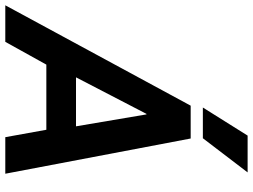

<svg xmlns="http://www.w3.org/2000/svg" viewBox="-174 -820 955 725"><g transform="rotate(90 303.5 -457.5)"><path d="M340 -700H464L597 0H459L431 -155H185L99 0H-39ZM418 -267 373 -533H371L233 -267ZM453 -915H592L463 -746H347Z"/></g></svg>

Font: Chakra Petch
Style: Bold Italic
Weight: 700
Italic angle: -10°
Designer: Katatrad Aksorn Co.,Ltd.
Foundry: Cadson Demak Co.,Ltd.
Version: Version 1.000; ttfautohint (v1.6)